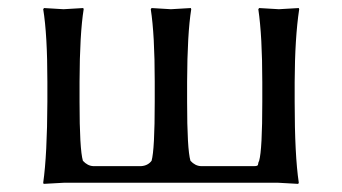

<svg xmlns="http://www.w3.org/2000/svg" viewBox="-20 -452 847 475"><path d="M709 -200.2Q709 -67.4 719.2 0L717.8 2.9Q715.8 2.9 666 0H140.1Q140.1 0 87.9 2.9L86.9 0Q96.7 -68.4 97.2 -200.2V-250Q97.2 -366.2 86.9 -429.2L88.9 -432.1Q90.8 -432.1 137.2 -429.2Q137.2 -429.2 186 -432.1L187 -429.2Q177.2 -368.2 176.8 -250V-200.2Q176.8 -82.5 185.1 -54.2Q196.8 -41.5 210.9 -41H329.1Q345.7 -42 355 -54.2Q362.8 -81.5 362.8 -200.2V-250Q362.8 -366.2 353 -429.2L355 -432.1Q356.9 -432.1 402.8 -429.2Q402.8 -429.2 452.1 -432.1L453.1 -429.2Q443.4 -368.2 442.9 -250V-200.2Q442.9 -82.5 451.2 -54.2Q462.9 -41.5 477.1 -41H608.9Q617.7 -41 618.2 -44.4Q619.1 -51.3 621.1 -54.2Q628.9 -81.5 628.9 -200.2V-249Q628.9 -362.3 619.1 -429.2L621.1 -432.1Q623 -432.1 669.9 -429.2L719.2 -432.1L720.2 -429.2Q709.5 -358.9 709 -249Z"/></svg>

Font: Linux Biolinum Capitals O
Style: Small Caps
Weight: 400
Designer: Philipp H. Poll
Foundry: Philipp H. Poll
Version: Version 1.0.4